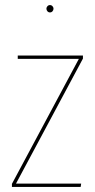

<svg xmlns="http://www.w3.org/2000/svg" viewBox="-20 -737 373 757"><path d="M307 -506 43 -13H300L298 0H27V-12L291 -505H50V-518H307ZM191 -703Q191 -697 187 -692.5Q183 -688 177 -688Q171 -688 167 -692.5Q163 -697 163 -703Q163 -708 167 -712.5Q171 -717 177 -717Q183 -717 187 -712.5Q191 -708 191 -703Z"/></svg>

Font: Fira Sans Compressed Hair
Style: Regular
Weight: 100
Width: 1
Designer: bBox Type GmbH & Carrois Corporate GbR & Edenspiekermann AG
Foundry: bBox Type GmbH & Carrois Corporate GbR & Edenspiekermann AG
Version: Version 4.301